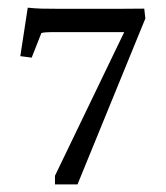

<svg xmlns="http://www.w3.org/2000/svg" viewBox="-20 -483 434 503"><path d="M183.1 0H124V-22.5L318.4 -425.8V-398.9H116.2Q97.2 -398.9 88.4 -396.5L63 -332L33.2 -335.9L52.7 -462.9Q71.8 -460.9 88.4 -460.4Q105 -460 128.9 -460H298.8Q312 -460 327.6 -460.2Q343.3 -460.4 357.9 -460.4L360.8 -434.6Z"/></svg>

Font: Lateef Light
Style: Regular
Weight: 300
Designer: SIL International
Foundry: SIL International
Version: Version 4.200